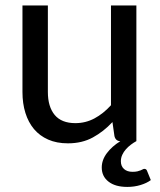

<svg xmlns="http://www.w3.org/2000/svg" viewBox="-20 -528 598 718"><path d="M519.5 103.5Q527 103.5 529.5 110L544 145.5Q528.5 157 505.2 164Q482 171 456 171Q411 171 385.8 151.2Q360.5 131.5 360.5 98.5Q360.5 70 379.8 44.5Q399 19 430 0Q412.5 -0.5 408 -19L400.5 -71.5Q367.5 -36 327.2 -14Q287 8 234 8Q192 8 160.2 -6Q128.5 -20 107.2 -45.2Q86 -70.5 75 -105.8Q64 -141 64 -184V-507.5H159V-184Q159 -129 184.5 -98.2Q210 -67.5 262 -67.5Q300 -67.5 333.2 -85.2Q366.5 -103 395 -134.5V-507.5H490V0H489.5Q479.5 5.5 469.5 13Q459.5 20.5 451 30Q442.5 39.5 437.2 51Q432 62.5 432 75Q432 93.5 443.8 104Q455.5 114.5 475.5 114.5Q486.5 114.5 493.8 112.8Q501 111 506 109Q511 107 514 105.2Q517 103.5 519.5 103.5Z"/></svg>

Font: Lato Medium
Style: Regular
Weight: 500
Designer: Lukasz Dziedzic
Foundry: tyPoland Lukasz Dziedzic
Version: Version 2.006; 2014-01-15